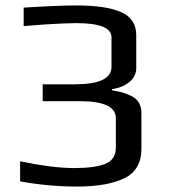

<svg xmlns="http://www.w3.org/2000/svg" viewBox="-20 -676 620 706"><path d="M54 -9V-83Q173 -58 253 -58Q328 -58 367 -73.5Q406 -89 406 -133V-242Q406 -304 272 -304H137V-366H255Q390 -366 390 -430V-539Q390 -591 260 -591Q225 -591 143 -586L67 -580V-648Q197 -656 259 -656Q372 -656 426.5 -631Q481 -606 481 -547V-426Q481 -395 456 -374.5Q431 -354 392 -348V-344Q416 -340 431.5 -335.5Q447 -331 465 -322Q500 -304 500 -259V-129Q500 -51 437 -20.5Q374 10 263 10Q159 10 54 -9Z"/></svg>

Font: Play
Style: Regular
Weight: 400
Designer: Jonas Hecksher (Cyrillic expansion: Cyreal)
Foundry: Jonas Hecksher, Playtype, e-types AS
Version: Version 2.101; ttfautohint (v1.5.65-e2d9)